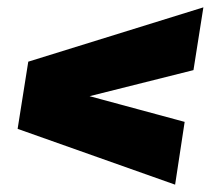

<svg xmlns="http://www.w3.org/2000/svg" viewBox="-20 -576 574 523"><path d="M457 -73 28 -225 57 -408 534 -556 507 -385 224 -314 483 -244Z"/></svg>

Font: Georama Black
Style: Italic
Weight: 900
Italic angle: -9°
Designer: Jean-Baptiste Levee
Foundry: Production Type
Version: Version 1.000